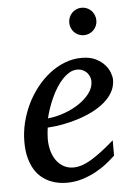

<svg xmlns="http://www.w3.org/2000/svg" viewBox="-52 -737 538 788"><g transform="rotate(-5 217.0 -343.0)"><path d="M328.1 -394Q328.1 -403.8 324.2 -413.3Q320.3 -422.9 313.5 -430.2Q306.6 -437.5 296.4 -442.1Q286.1 -446.8 273.9 -446.8Q257.3 -446.8 242.2 -438Q227.1 -429.2 213.1 -414.6Q199.2 -399.9 187.3 -380.9Q175.3 -361.8 165.8 -340.8Q156.2 -319.8 148.9 -298.3Q141.6 -276.9 137.2 -257.8Q168.9 -260.7 202.9 -272.5Q236.8 -284.2 264.6 -302.5Q292.5 -320.8 310.3 -344.2Q328.1 -367.7 328.1 -394ZM417 -393.1Q417 -365.7 404.3 -342.8Q391.6 -319.8 369.9 -301.3Q348.1 -282.7 319.6 -268.3Q291 -253.9 259.5 -243.9Q228 -233.9 195.3 -227.8Q162.6 -221.7 132.8 -220.2Q131.3 -210.4 130.1 -196.8Q128.9 -183.1 128.9 -173.8Q128.9 -146.5 135.5 -123.5Q142.1 -100.6 154.5 -83.7Q167 -66.9 184.6 -57.4Q202.1 -47.9 224.1 -47.9Q257.8 -47.9 298.3 -72.3Q338.9 -96.7 394 -145V-82Q379.9 -68.4 359.4 -52Q338.9 -35.6 312.7 -21.2Q286.6 -6.8 255.9 2.7Q225.1 12.2 190.9 12.2Q175.8 12.2 158 9.3Q140.1 6.3 122.6 -1.2Q105 -8.8 88.6 -22Q72.3 -35.2 59.8 -55.4Q47.4 -75.7 39.8 -103.8Q32.2 -131.8 32.2 -169.9Q32.2 -209.5 41.7 -248.8Q51.3 -288.1 68.6 -324Q85.9 -359.9 110.4 -390.9Q134.8 -421.9 164.1 -444.6Q193.4 -467.3 226.8 -480.2Q260.3 -493.2 295.9 -493.2Q330.6 -493.2 353.8 -481.7Q377 -470.2 391.1 -454.1Q405.3 -438 411.1 -420.9Q417 -403.8 417 -393.1ZM370.1 -641.1Q370.1 -629.4 365.7 -619.1Q361.3 -608.9 353.8 -601.3Q346.2 -593.8 335.9 -589.4Q325.7 -585 314 -585Q302.2 -585 292.2 -589.4Q282.2 -593.8 274.7 -601.3Q267.1 -608.9 262.7 -619.1Q258.3 -629.4 258.3 -641.1Q258.3 -652.8 262.5 -663.1Q266.6 -673.3 274.2 -681.2Q281.7 -689 292 -693.6Q302.2 -698.2 314 -698.2Q325.7 -698.2 335.9 -693.8Q346.2 -689.5 353.8 -681.6Q361.3 -673.8 365.7 -663.3Q370.1 -652.8 370.1 -641.1Z"/></g></svg>

Font: Charis SIL Am
Style: Italic
Weight: 400
Italic angle: -11°
Foundry: SIL International
Version: Version 5.000